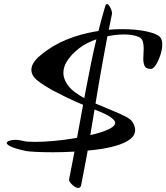

<svg xmlns="http://www.w3.org/2000/svg" viewBox="-20 -725 816 942"><path d="M360 197Q347 194 332 179Q317 164 319 155Q349 5 374 -136.5Q399 -278 427 -416Q455 -554 496 -694Q500 -706 506 -705Q512 -704 518.5 -693Q525 -682 528 -670.5Q531 -659 529 -655Q516 -594 505 -536.5Q494 -479 484 -423Q465 -318 448.5 -216.5Q432 -115 414 -7Q406 38 397 85.5Q388 133 378 184Q375 199 360 197ZM240 22Q190 22 154 20Q118 18 108 16Q56 5 34.5 -5.5Q13 -16 13 -23Q13 -30 26 -34.5Q39 -39 56 -39Q65 -39 74 -37.5Q83 -36 92 -34Q102 -31 117.5 -30Q133 -29 153 -29Q193 -29 244 -33.5Q295 -38 347.5 -47Q400 -56 445 -67.5Q490 -79 517.5 -93Q545 -107 545 -123Q545 -130 537 -138Q521 -154 497.5 -165Q474 -176 439.5 -189.5Q405 -203 355.5 -224.5Q306 -246 238 -282Q196 -305 165 -329Q134 -353 134 -383Q134 -399 144.5 -416.5Q155 -434 179 -454Q236 -502 305 -530Q374 -558 445 -570Q516 -582 578 -582Q649 -582 700.5 -570.5Q752 -559 766 -542Q776 -531 776 -507Q776 -483 767 -455.5Q758 -428 745.5 -408Q733 -388 722 -387Q697 -386 690 -400.5Q683 -415 683 -437Q683 -449 684 -462Q685 -475 685 -487Q685 -507 680.5 -522Q676 -537 660 -544Q632 -556 588 -556Q540 -556 485.5 -542Q431 -528 388 -502Q370 -491 347.5 -470.5Q325 -450 308 -423.5Q291 -397 291 -367Q291 -341 308.5 -313Q326 -285 369 -258Q405 -236 446.5 -218Q488 -200 526.5 -184.5Q565 -169 593 -155Q621 -141 630 -126Q643 -106 643 -87Q643 -60 617 -41Q591 -22 547.5 -9.5Q504 3 450.5 9.5Q397 16 342.5 19Q288 22 240 22Z"/></svg>

Font: Grechen Fuemen
Style: Regular
Weight: 400
Designer: Robert E. Leuschke
Foundry: Robert E. Leuschke
Version: Version 1.010; ttfautohint (v1.8.3)